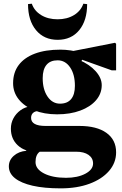

<svg xmlns="http://www.w3.org/2000/svg" viewBox="-20 -784 670 1055"><path d="M313.4 251Q222.8 251 159.3 236.5Q95.8 222 62.2 195.1Q28.6 168.2 28.6 130.2Q28.6 96.2 55.6 72.2Q82.6 48.2 124.2 44.6V7.8H198.6V49.6Q175.2 65.8 175.2 106.6Q175.2 145 221.9 169Q268.6 193 342.6 193Q406.6 193 449 170.5Q491.4 148 491.4 114.2Q491.4 84.6 466.5 67.1Q441.6 49.6 398.2 49.6H175.6Q115.4 49.6 77.6 14.4Q39.8 -20.8 39.8 -77Q39.8 -107.8 53.8 -133.9Q67.8 -160 92.1 -177.8Q116.4 -195.6 146.8 -199.6L192.6 -173.8Q173.2 -173.8 162 -163.9Q150.8 -154 150.8 -136.2Q150.8 -114.2 170.8 -103.1Q190.8 -92 229.8 -92H416Q511.8 -92 564.9 -53.9Q618 -15.8 618 53Q618 110.6 579 155.5Q540 200.4 471.6 225.7Q403.2 251 313.4 251ZM293.8 -155.8Q222.8 -155.8 168.1 -177.8Q113.4 -199.8 82.7 -238.3Q52 -276.8 52 -326.8Q52 -385.6 82.8 -426.6Q113.6 -467.6 171.8 -489.4Q230 -511.2 312.4 -511.2Q339.8 -511.2 369.2 -506.8Q398.6 -502.4 415.4 -495.2V-454.4Q472.2 -430 505.6 -392.8Q539 -355.6 539 -316.2Q539 -269.6 507.8 -233.3Q476.6 -197 421.2 -176.4Q365.8 -155.8 293.8 -155.8ZM309.8 -214.4Q349.8 -214.4 370.7 -239.4Q391.6 -264.4 391.6 -312.6Q391.6 -375.2 365.2 -413.9Q338.8 -452.6 296.4 -452.6Q256.4 -452.6 235.5 -427.6Q214.6 -402.6 214.6 -354.4Q214.6 -292.8 241.1 -253.6Q267.6 -214.4 309.8 -214.4ZM594.2 -397.4 431 -455.8 424.8 -440.2 319 -491.4 612.2 -549 618 -543.2V-397.4ZM296.8 -565.2Q222 -565.2 178 -618.3Q134 -671.3 134 -761.6L154.8 -763.6Q168.6 -724 206.3 -701Q244 -678 296.4 -678Q348.6 -678 386.4 -701Q424.2 -724 438 -763.6L458.8 -761.3Q458.8 -671.2 415.2 -618.2Q371.6 -565.2 296.8 -565.2Z"/></svg>

Font: Platypi Light
Style: Regular
Weight: 300
Designer: David Sargent
Foundry: Bolt Cutter Type
Version: Version 1.200